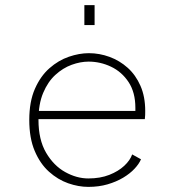

<svg xmlns="http://www.w3.org/2000/svg" viewBox="-20 -720 690 751"><path d="M325.5 11Q287 11 246.5 -3.2Q206 -17.5 171.5 -48.5Q137 -79.5 115.8 -129.5Q94.5 -179.5 94.5 -251Q94.5 -322.5 116.5 -372.5Q138.5 -422.5 173.5 -453.2Q208.5 -484 249.2 -498Q290 -512 327.5 -512Q369 -512 408.5 -497.5Q448 -483 479.5 -454.8Q511 -426.5 529.5 -384.2Q548 -342 548 -286.5Q548 -280 547.8 -270.2Q547.5 -260.5 546.5 -254H119V-286H509.5Q509.5 -290.5 509.5 -292.2Q509.5 -294 509.5 -298.5Q509.5 -358.5 483 -398.8Q456.5 -439 414.5 -459Q372.5 -479 326.5 -479Q294.5 -479 260.2 -466.5Q226 -454 196.5 -427Q167 -400 148.8 -356.5Q130.5 -313 130.5 -251Q130.5 -173.5 160.2 -122.8Q190 -72 235 -47Q280 -22 325.5 -22Q372 -22 407.5 -36Q443 -50 466 -71.5Q489 -93 497 -116L531.5 -97Q524 -79 506.2 -60Q488.5 -41 461.8 -25Q435 -9 400.8 1Q366.5 11 325.5 11ZM310 -700H350V-622H310Z"/></svg>

Font: Trispace Thin
Style: Regular
Weight: 100
Designer: Tyler Finck
Foundry: Etcetera Type Company
Version: Version 1.210